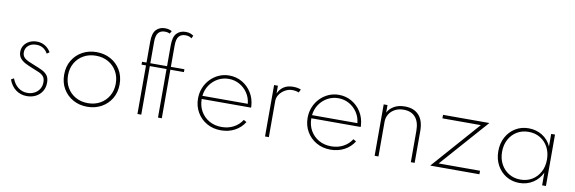

<svg xmlns="http://www.w3.org/2000/svg" viewBox="-59 -1371 5643 1883"><g transform="rotate(10 2763.0 -429.5)"><path d="M242.5 16Q291.5 16 330.8 -4.2Q370 -24.5 393 -61.5Q416 -98.5 416 -148Q416 -193 397 -218.8Q378 -244.5 343 -261.8Q308 -279 260.5 -297Q226.5 -310 199 -322.8Q171.5 -335.5 155.5 -354Q139.5 -372.5 139.5 -402Q139.5 -444 170 -470.2Q200.5 -496.5 248.5 -496.5Q325 -496.5 363 -428L388 -446Q365.5 -485 329.2 -506.5Q293 -528 248.5 -528Q207.5 -528 174.8 -511.5Q142 -495 123 -466.5Q104 -438 104 -401.5Q104 -362.5 124.8 -337.5Q145.5 -312.5 177.2 -296.2Q209 -280 242 -267Q286 -250 316.8 -236.2Q347.5 -222.5 363.8 -202.5Q380 -182.5 380 -146.5Q380 -106.5 361 -77Q342 -47.5 310.5 -31.8Q279 -16 242 -16Q190 -16 149.8 -47Q109.5 -78 89 -134L61.5 -118.5Q85 -54 132.2 -19Q179.5 16 242.5 16Z M843 16Q921.5 16 984 -18.5Q1046.5 -53 1083 -114.2Q1119.5 -175.5 1119.5 -256Q1119.5 -336.5 1083 -397.8Q1046.5 -459 984 -493.5Q921.5 -528 843 -528Q765 -528 702.5 -493.5Q640 -459 603.5 -397.8Q567 -336.5 567 -256Q567 -175.5 603.5 -114.2Q640 -53 702.5 -18.5Q765 16 843 16ZM843 -20Q774.5 -20 720.8 -50.2Q667 -80.5 636.2 -134Q605.5 -187.5 605.5 -256Q605.5 -325 636.2 -378.2Q667 -431.5 720.8 -461.8Q774.5 -492 843 -492Q912 -492 965.8 -461.8Q1019.5 -431.5 1050.2 -378.2Q1081 -325 1081 -256Q1081 -187.5 1050.2 -134Q1019.5 -80.5 965.8 -50.2Q912 -20 843 -20Z M1342 0H1380V-483.5H1546.5V0H1584.5V-483.5H1719.5V-512H1584.5V-724.5Q1584.5 -788.5 1607.2 -815.2Q1630 -842 1672 -842Q1694 -842 1709 -836.5Q1724 -831 1734.5 -822.5L1748 -850.5Q1737 -859 1718 -867Q1699 -875 1668.5 -875Q1614.5 -875 1580.5 -839.8Q1546.5 -804.5 1546.5 -720V-512H1380V-724.5Q1380 -788.5 1402.5 -815.2Q1425 -842 1467.5 -842Q1497 -842 1516.5 -831L1532 -858Q1521 -865 1504 -870Q1487 -875 1463.5 -875Q1409.5 -875 1375.8 -839.8Q1342 -804.5 1342 -720V-512H1297.5V-483.5H1342Z M2175 16Q2249.5 16 2310.8 -16.2Q2372 -48.5 2408.5 -107L2379.5 -124Q2347.5 -73.5 2294.5 -45.5Q2241.5 -17.5 2176 -17.5Q2106.5 -17.5 2052.5 -48Q1998.5 -78.5 1967.8 -132.2Q1937 -186 1937 -254.5H2428.5Q2428.5 -259.5 2428.8 -262.8Q2429 -266 2428.5 -270.5Q2423.5 -345 2387.2 -403Q2351 -461 2293 -494.5Q2235 -528 2164.5 -528Q2110.5 -528 2062.8 -507Q2015 -486 1978.5 -448.5Q1942 -411 1921.2 -361Q1900.5 -311 1900.5 -253Q1900.5 -177.5 1935.8 -116.5Q1971 -55.5 2033 -19.8Q2095 16 2175 16ZM1938.5 -286Q1945 -345.5 1976.8 -392.8Q2008.5 -440 2057.8 -467.2Q2107 -494.5 2165.5 -494.5Q2223.5 -494.5 2272.5 -467.2Q2321.5 -440 2353 -393Q2384.5 -346 2390.5 -286Z M2612.5 0H2650.5V-360.5Q2650.5 -395 2671.5 -425.5Q2692.5 -456 2726 -475.2Q2759.5 -494.5 2797 -494.5Q2833.5 -494.5 2863 -482.5L2878.5 -514.5Q2844.5 -528 2800 -528Q2694 -528 2650.5 -435.5V-512H2612.5Z M3266.5 16Q3341 16 3402.2 -16.2Q3463.5 -48.5 3500 -107L3471 -124Q3439 -73.5 3386 -45.5Q3333 -17.5 3267.5 -17.5Q3198 -17.5 3144 -48Q3090 -78.5 3059.2 -132.2Q3028.5 -186 3028.5 -254.5H3520Q3520 -259.5 3520.2 -262.8Q3520.5 -266 3520 -270.5Q3515 -345 3478.8 -403Q3442.5 -461 3384.5 -494.5Q3326.5 -528 3256 -528Q3202 -528 3154.2 -507Q3106.5 -486 3070 -448.5Q3033.5 -411 3012.8 -361Q2992 -311 2992 -253Q2992 -177.5 3027.2 -116.5Q3062.5 -55.5 3124.5 -19.8Q3186.5 16 3266.5 16ZM3030 -286Q3036.5 -345.5 3068.2 -392.8Q3100 -440 3149.2 -467.2Q3198.5 -494.5 3257 -494.5Q3315 -494.5 3364 -467.2Q3413 -440 3444.5 -393Q3476 -346 3482 -286Z M3704 0H3742V-347Q3742 -385.5 3761.5 -419Q3781 -452.5 3818.2 -473.5Q3855.5 -494.5 3908 -494.5Q3982.5 -494.5 4023.5 -448Q4064.5 -401.5 4064.5 -312V0H4102.5V-317.5Q4102.5 -420.5 4053.2 -474.2Q4004 -528 3914.5 -528Q3846.5 -528 3802.8 -500.8Q3759 -473.5 3742 -436.5V-512H3704Z M4257.5 0H4747.5V-35H4335.5L4756.5 -512H4295V-477H4677.5Z M5146 16Q5220.5 16 5280.5 -21.8Q5340.5 -59.5 5372 -126V0H5410V-512H5372V-386.5Q5343.5 -452.5 5282.8 -490.2Q5222 -528 5146 -528Q5073 -528 5015.2 -492.8Q4957.5 -457.5 4924 -396.2Q4890.5 -335 4890.5 -256Q4890.5 -177.5 4924 -116Q4957.5 -54.5 5015.5 -19.2Q5073.5 16 5146 16ZM5151.5 -18.5Q5087 -18.5 5036.5 -49Q4986 -79.5 4957 -133.2Q4928 -187 4928 -256Q4928 -325.5 4956.8 -379Q4985.5 -432.5 5036 -463Q5086.5 -493.5 5151.5 -493.5Q5217 -493.5 5267.5 -463Q5318 -432.5 5346.5 -379Q5375 -325.5 5375 -256Q5375 -187 5346.2 -133.2Q5317.5 -79.5 5267.2 -49Q5217 -18.5 5151.5 -18.5Z"/></g></svg>

Font: Spartan ExtraLight
Style: Regular
Weight: 200
Designer: Matt Bailey, Mirko Velimirovic
Foundry: Matt Bailey
Version: Version 1.003; ttfautohint (v1.8.3)